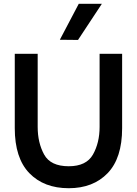

<svg xmlns="http://www.w3.org/2000/svg" viewBox="-20 -984 724 1014"><path d="M58 -700H179V-314Q179 -230 213 -168Q247 -106 343 -106Q436 -106 471 -168Q506 -230 506 -314V-700H625V-307Q625 -149 548.5 -69.5Q472 10 343 10Q212 10 135 -69.5Q58 -149 58 -307ZM296 -774 396 -964H518L392 -773Z"/></svg>

Font: Lopes Sans SemiBold
Style: Regular
Weight: 600
Designer: Gabriel Lam, Diego Maldonado
Foundry: TypeRant, Foresti Design
Version: Version 4.000